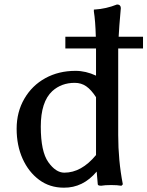

<svg xmlns="http://www.w3.org/2000/svg" viewBox="-20 -824 662 862"><path d="M319.3 -505.9Q365.2 -505.9 411.1 -484.4V-606.4H273.4V-659.2H410.2Q408.2 -730.5 401.4 -772.5V-781.2H405.3Q456.1 -784.2 504.9 -803.7H506.8Q521.5 -803.7 522.5 -788.1Q514.6 -700.2 512.7 -659.2H622.1V-606.4H510.7V-217.8Q510.7 -103.5 531.2 2V3.9L525.4 9.8H523.4Q506.8 6.8 479 6.8Q451.2 6.8 434.6 9.8H433.6Q418.9 9.8 418.9 2.9L414.1 -53.7Q352.5 19.5 266.6 18.6Q203.1 18.6 155.8 -16.6Q108.4 -51.8 81.5 -111.3Q54.7 -170.9 54.7 -246.1Q54.7 -321.3 89.4 -380.9Q124 -440.4 183.6 -473.1Q243.2 -505.9 319.3 -505.9ZM268.6 -48.8Q345.7 -48.8 411.1 -127.9V-387.7Q389.6 -420.9 367.2 -436.5Q344.7 -452.1 315.4 -452.1Q255.9 -452.1 214.8 -415Q163.1 -367.2 163.1 -255.4Q163.1 -143.6 196.8 -96.2Q230.5 -48.8 268.6 -48.8Z"/></svg>

Font: GenEi LateMin P v2
Style: Medium
Weight: 500
Designer: o_tamon (Modified)
Foundry: o_tamon / Adobe Systems Incorporated / FONT 910 / Philipp H. Poll
Version: Version 2.1;Original Version 1.004